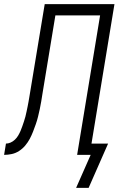

<svg xmlns="http://www.w3.org/2000/svg" viewBox="-59 -755 579 936"><path d="M312 161 383 0H317L429 -680H211L148 -298Q145 -279 142 -260.5Q139 -242 135 -223.5Q131 -205 126.5 -186.5Q122 -168 115.5 -149.5Q109 -131 102 -113Q95 -95 86 -78Q77 -61 64 -45.5Q51 -30 34 -19Q17 -8 -2 -4Q-21 0 -39 0L-30 -55Q-19 -55 -7.5 -60Q4 -65 13.5 -74Q23 -83 29.5 -94Q36 -105 41 -116.5Q46 -128 50 -140Q54 -152 58 -163.5Q62 -175 65 -187Q68 -199 70.5 -211Q73 -223 75.5 -235Q78 -247 80 -258.5Q82 -270 84 -282Q86 -294 88 -306L159 -735H499L387 -55H468L373 161Z"/></svg>

Font: Iosevka Term Curly Lt Obl
Style: Regular
Weight: 300
Italic angle: -9°
Designer: Belleve Invis
Foundry: Belleve Invis
Version: Version 32.3.0